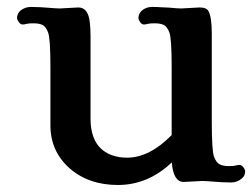

<svg xmlns="http://www.w3.org/2000/svg" viewBox="-20 -524 730 556"><path d="M477.5 -53.7Q408.7 11.7 321.3 11.7Q236.8 11.7 181.6 -36.6Q126 -85.9 126 -161.1V-330.1Q126 -412.1 119.4 -429.7Q112.8 -447.3 102.8 -451.9Q92.8 -456.5 77.4 -456.5Q62 -456.5 56.6 -454.8Q51.3 -453.1 45.4 -453.1Q39.6 -453.1 34.4 -460Q29.3 -466.8 29.3 -471.9Q29.3 -477.1 31.5 -482.7Q33.7 -488.3 39.1 -493.2Q52.7 -503.9 69.1 -503.9Q85.4 -503.9 96.2 -503.2Q106.9 -502.4 117.7 -501.7Q128.4 -501 137.9 -500.2Q147.5 -499.5 152.8 -499.5L207 -502.4Q235.8 -502.4 240.2 -458Q242.2 -441.9 242.2 -418.5V-180.7Q242.2 -96.2 305.2 -74.2Q324.7 -67.4 348.1 -67.4Q412.6 -67.4 477.1 -132.8V-329.6Q477.1 -412.6 470.5 -429.9Q463.9 -447.3 453.9 -451.9Q443.8 -456.5 428.5 -456.5Q413.1 -456.5 407.7 -454.8Q402.3 -453.1 396.5 -453.1Q390.6 -453.1 385.7 -460Q380.9 -466.8 380.9 -471.9Q380.9 -477.1 383.1 -482.7Q385.3 -488.3 390.6 -493.2Q403.3 -503.9 419.9 -503.9Q436.5 -503.9 447.3 -502.9L468.8 -502Q480 -501 489.5 -500.2Q499 -499.5 504.4 -499.5L558.1 -502.4Q578.6 -502.4 584 -491.2Q593.3 -473.6 593.3 -427.7V-172.9Q593.3 -88.4 599.6 -70.8Q606 -53.2 616.2 -48.1Q626.5 -43 642.1 -43Q657.7 -43 662.6 -44.7Q667.5 -46.4 673.6 -46.4Q679.7 -46.4 684.8 -39.6Q689.9 -32.7 689.9 -27.6Q689.9 -22.5 687.7 -16.8Q685.5 -11.2 679.7 -6.8Q666.5 4.4 649.9 4.4Q633.3 4.4 622.6 3.7Q611.8 2.9 601.1 2.2Q590.3 1.5 581.1 0.7Q571.8 0 565.9 0L512.2 2.9Q481.9 2.9 477.5 -53.7Z"/></svg>

Font: Stoke
Style: Regular
Weight: 400
Designer: Nicole Fally
Foundry: Nicole Fally
Version: Version 1.002